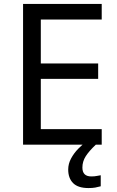

<svg xmlns="http://www.w3.org/2000/svg" viewBox="-20 -734 596 974"><path d="M496 0H97V-714H496V-635H187V-412H478V-334H187V-79H496ZM398 116Q398 161 443 161Q460 161 471.5 158.5Q483 156 491 155V211Q477 215 463 217.5Q449 220 429 220Q376 220 351 195Q326 170 326 126Q326 97 340.5 70Q355 43 376.5 21Q398 -1 418 -15L466 0Q432 32 415 58.5Q398 85 398 116Z"/></svg>

Font: Noto Sans Tirhuta
Style: Regular
Weight: 400
Designer: Monotype Design Team
Foundry: Monotype Imaging Inc.
Version: Version 2.003; ttfautohint (v1.8.4.7-5d5b)